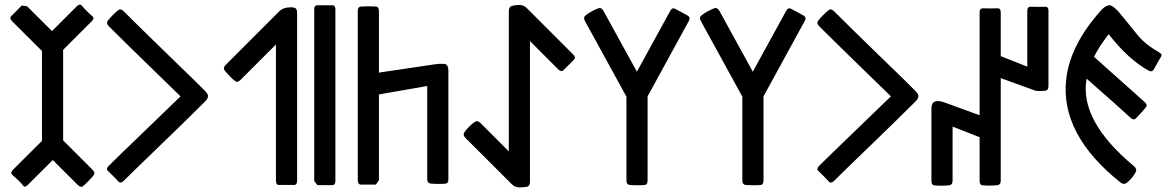

<svg xmlns="http://www.w3.org/2000/svg" viewBox="-20 -813 5078 833"><path d="M36.1 -76.2 162.1 -201.7V-591.8L32.7 -720.7Q19.5 -733.9 28.8 -743.2L51.3 -765.6L74.2 -789.1L97.7 -785.6L205.6 -678.2L313 -785.6Q326.2 -798.8 335.2 -788.1Q344.2 -777.3 357.4 -764.2Q370.6 -751 380.9 -742.4Q391.1 -733.9 377.9 -720.7L253.9 -596.7V-204.1L381.8 -76.2Q395 -63 385 -51Q375 -39.1 361.8 -25.6Q348.6 -12.2 339.6 -4.9Q330.6 2.4 316.9 -11.2L209 -118.7L101.1 -11.2Q87.9 2 81.5 -6.6Q75.2 -15.1 61.5 -28.6Q47.9 -42 35.4 -52.5Q22.9 -63 36.1 -76.2Z M517.1 -763.7Q588.9 -691.9 701.2 -583Q843.8 -445.3 870.6 -417.5Q884.3 -403.3 882.3 -393.1Q880.4 -382.8 867.7 -370.6Q774.4 -277.8 664.8 -172.4Q555.2 -66.9 516.6 -28.3Q503.4 -15.1 493.9 -25.4Q484.4 -35.6 471.2 -49.1Q458 -62.5 448.2 -71.5Q438.5 -80.6 452.1 -93.8Q493.7 -135.3 589.4 -227.1Q685.1 -318.8 763.2 -395Q734.4 -423.3 628.4 -526.1Q522.5 -628.9 452.1 -699.2Q439 -712.4 447.8 -723.6Q456.5 -734.9 469.7 -748Q482.9 -761.2 493.4 -769.3Q503.9 -777.3 517.1 -763.7Z M1190.9 -763.2Q1204.6 -776.9 1223.4 -779.8Q1242.2 -782.7 1255.6 -780Q1269 -777.3 1269 -758.3V-28.8Q1269 -10.3 1255.1 -10.5Q1241.2 -10.7 1222.7 -10.7Q1204.1 -10.7 1190.7 -10.5Q1177.2 -10.3 1177.2 -28.8V-620.1L1023.9 -466.8Q1010.7 -453.6 1001.5 -460.2Q992.2 -466.8 979 -480.2Q965.8 -493.7 955.8 -505.9Q945.8 -518.1 959 -531.2Z M1435.1 -772V-28.3Q1435.1 -9.8 1421.4 -9.8H1389.2H1356.9L1343.3 -28.3V-772Q1343.3 -790.5 1356.9 -790.3Q1370.6 -790 1389.2 -790Q1407.7 -790 1421.4 -790.3Q1435.1 -790.5 1435.1 -772Z M1925.3 -502.9V-36.1Q1925.3 -17.6 1914.3 -16.4Q1903.3 -15.1 1884.8 -15.1Q1866.2 -15.1 1849.9 -16.4Q1833.5 -17.6 1833.5 -36.1V-439.9Q1729 -421.9 1624 -403.3V-30.8L1610.8 -12.2H1578.6H1546.4Q1532.7 -12.2 1532.2 -30.8V-765.1Q1532.2 -783.7 1546.1 -784.7Q1560.1 -785.6 1578.6 -785.6Q1597.2 -785.6 1610.6 -784.7Q1624 -783.7 1624 -765.1V-498L1867.7 -534.2Q1888.7 -537.1 1907.2 -535.9Q1925.8 -534.7 1925.3 -502.9Z M2064.9 -278.8 2187.5 -156.2V-764.2Q2187.5 -783.2 2200.9 -787.4Q2214.4 -791.5 2233.2 -791.5Q2252 -791.5 2265.6 -777.8L2466.3 -577.1Q2479.5 -564 2470.5 -554.4Q2461.4 -544.9 2448 -531.7Q2434.6 -518.6 2424.8 -508.8Q2415 -499 2401.9 -512.2L2279.3 -634.8V-25.4Q2279.3 -5.4 2265.9 -2.7Q2252.4 0 2233.4 0Q2214.4 0 2201.2 -13.2L2000 -213.9Q1986.8 -227.1 1994.6 -238.8Q2002.4 -250.5 2015.6 -263.7Q2028.8 -276.9 2040.3 -284.4Q2051.8 -292 2064.9 -278.8Z M2967.8 -720.7 2789.6 -395V-30.3Q2789.6 -11.7 2777.3 -10.5Q2765.1 -9.3 2746.6 -9.3Q2728 -9.3 2712.9 -10.5Q2697.8 -11.7 2697.8 -30.3V-393.6L2518.1 -721.2Q2509.3 -737.3 2520.3 -746.1Q2531.2 -754.9 2547.6 -763.9Q2564 -772.9 2576.7 -777.3Q2589.4 -781.7 2598.6 -765.1L2743.2 -502Q2868.2 -729 2887.2 -764.6Q2896 -781.2 2907.5 -775.6Q2918.9 -770 2935.5 -761Q2952.1 -752 2964.6 -744.6Q2977.1 -737.3 2967.8 -720.7Z M3470.7 -720.7 3292.5 -395V-30.3Q3292.5 -11.7 3280.3 -10.5Q3268.1 -9.3 3249.5 -9.3Q3231 -9.3 3215.8 -10.5Q3200.7 -11.7 3200.7 -30.3V-393.6L3021 -721.2Q3012.2 -737.3 3023.2 -746.1Q3034.2 -754.9 3050.5 -763.9Q3066.9 -772.9 3079.6 -777.3Q3092.3 -781.7 3101.6 -765.1L3246.1 -502Q3371.1 -729 3390.1 -764.6Q3398.9 -781.2 3410.4 -775.6Q3421.9 -770 3438.5 -761Q3455.1 -752 3467.5 -744.6Q3480 -737.3 3470.7 -720.7Z M3599.1 -763.7Q3670.9 -691.9 3783.2 -583Q3925.8 -445.3 3952.6 -417.5Q3966.3 -403.3 3964.4 -393.1Q3962.4 -382.8 3949.7 -370.6Q3856.4 -277.8 3746.8 -172.4Q3637.2 -66.9 3598.6 -28.3Q3585.4 -15.1 3575.9 -25.4Q3566.4 -35.6 3553.2 -49.1Q3540 -62.5 3530.3 -71.5Q3520.5 -80.6 3534.2 -93.8Q3575.7 -135.3 3671.4 -227.1Q3767.1 -318.8 3845.2 -395Q3816.4 -423.3 3710.4 -526.1Q3604.5 -628.9 3534.2 -699.2Q3521 -712.4 3529.8 -723.6Q3538.6 -734.9 3551.8 -748Q3564.9 -761.2 3575.4 -769.3Q3585.9 -777.3 3599.1 -763.7Z M4528.8 -765.6V-439.5Q4528.8 -420.9 4515.1 -419.4Q4501.5 -418 4489.7 -418Q4476.6 -418 4471.2 -419.9L4321.8 -474.1V-29.8Q4321.8 -11.2 4306.4 -9.5Q4291 -7.8 4272.2 -7.8Q4253.4 -7.8 4241.7 -9.3Q4230 -10.7 4230 -29.8V-217.8L4112.8 -263.7V-29.3Q4112.8 -10.7 4097.2 -9Q4081.5 -7.3 4063 -7.3Q4044.4 -7.3 4032.7 -8.8Q4021 -10.3 4021 -29.3V-341.8Q4021 -389.2 4078.6 -368.2L4230 -313V-758.8Q4230 -777.3 4244.1 -776.9Q4258.3 -776.4 4276.9 -776.4Q4295.4 -776.4 4308.6 -776.9Q4321.8 -777.3 4321.8 -758.8V-569.3L4437 -523.9V-765.6Q4437 -784.2 4451.2 -783.7Q4465.3 -783.2 4483.9 -783.2Q4502.4 -783.2 4515.6 -783.7Q4528.8 -784.2 4528.8 -765.6Z M4758.8 -770Q4779.3 -792 4796.4 -790Q4808.6 -788.1 4831.1 -764.2Q4839.4 -755.4 4914.6 -662.1Q4947.3 -621.1 5007.3 -586.9Q5023.4 -577.6 5018.3 -569.1Q5013.2 -560.5 5003.9 -544.2Q4994.6 -527.8 4986.6 -512.9Q4978.5 -498 4961.9 -507.3Q4874.5 -556.2 4790 -664.6Q4747.1 -609.4 4726.6 -566.4Q4773.9 -523.4 4945.8 -370.6Q4960 -357.9 4951.4 -347.4Q4942.9 -336.9 4930.4 -323Q4918 -309.1 4908.2 -299.3Q4898.4 -289.6 4884.8 -302.2Q4841.8 -342.3 4694.3 -471.7Q4661.6 -290.5 4898.9 -92.8Q4913.6 -80.6 4908.2 -68.4Q4902.8 -56.2 4890.9 -41.7Q4878.9 -27.3 4866.9 -18.8Q4855 -10.3 4840.3 -22Q4580.1 -230 4605.5 -467.3Q4621.6 -617.7 4758.8 -770Z"/></svg>

Font: Tonyukuk
Style: Regular
Weight: 400
Designer: facebook.com/biligbitig
Foundry: facebook.com/biligbitig
Version: Version 1.0